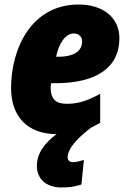

<svg xmlns="http://www.w3.org/2000/svg" viewBox="-20 -583 562 849"><path d="M340 233 351 124C333 130 316 134 300 134C288 134 279 125 279 113C280 77 313 34 385 -20C398 -26 410 -33 423 -40V-168C367 -138 327 -124 275 -124C228 -124 204 -144 204 -196C204 -202 205 -208 206 -215H225C407 -215 508 -285 508 -414C508 -504 437 -563 328 -563C119 -563 29 -369 29 -193C29 -67 103 10 230 10C181 47 143 92 143 151C143 204 180 246 252 246C286 246 312 242 340 233ZM228 -332C240 -391 270 -435 306 -435C330 -435 343 -420 343 -400C343 -365 319 -332 235 -332Z"/></svg>

Font: Noto Sans UI SemiCondensed Black
Style: Italic
Weight: 900
Width: 4
Italic angle: -372°
Designer: Monotype Design Team
Foundry: Monotype Imaging Inc.
Version: Version 1.901